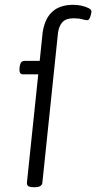

<svg xmlns="http://www.w3.org/2000/svg" viewBox="-20 -776 400 798"><path d="M120 2Q104 2 97.5 -2.5Q91 -7 92 -18L139 -467H76Q59 -467 61 -490L62 -500Q64 -512 68.5 -517.5Q73 -523 82 -523H145L157 -639Q165 -697 196.5 -726.5Q228 -756 285 -756Q303 -756 320 -752Q337 -748 348.5 -742Q360 -736 360 -729Q360 -724 358.5 -718Q357 -712 355 -706Q353 -700 350 -696Q347 -692 343 -692Q336 -692 321.5 -696Q307 -700 285 -700Q255 -700 240 -684.5Q225 -669 221 -639L156 -16Q154 2 124 2Z"/></svg>

Font: Asap Light
Style: Italic
Weight: 300
Italic angle: -6°
Designer: Pablo Cosgaya
Foundry: Omnibus-Type
Version: Version 3.001